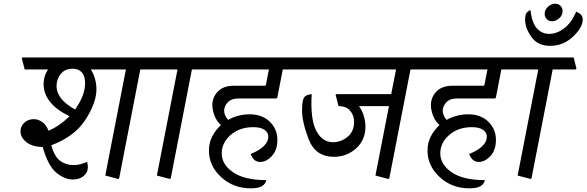

<svg xmlns="http://www.w3.org/2000/svg" viewBox="-20 -961 3180 1041"><path d="M441.4 -510.3Q441.4 -549.3 423.3 -568.8Q405.3 -588.4 375 -588.4Q331.5 -588.4 309.1 -559.8Q286.6 -531.2 286.6 -494.1Q286.6 -459.5 310.8 -428Q335 -396.5 387.2 -367.2Q413.6 -404.3 427.5 -440.4Q441.4 -476.6 441.4 -510.3ZM502.9 -476.6Q502.9 -405.8 444.6 -313.7Q386.2 -221.7 258.3 -173.3Q274.9 -111.3 306.6 -88.6Q338.4 -65.9 377.9 -65.9Q398.9 -65.9 416.5 -70.8Q434.1 -75.7 452.1 -83.5Q454.1 -76.7 455.3 -68.6Q456.5 -60.5 456.5 -54.7Q456.5 -26.9 434.3 -7.3Q412.1 12.2 373.5 12.2Q331.5 12.2 286.4 -23.9Q241.2 -60.1 211.4 -164.1Q154.8 -165 123 -190.4Q91.3 -215.8 91.3 -248.5Q91.3 -277.8 112.5 -296.4Q133.8 -314.9 162.6 -314.9Q187 -314.9 208.7 -299.8Q230.5 -284.7 243.2 -252.4Q275.9 -266.1 304.9 -286.9Q334 -307.6 356.9 -330.6Q284.2 -366.2 250.2 -410.4Q216.3 -454.6 216.3 -504.9Q216.3 -524.9 221.9 -544.9Q227.5 -564.9 240.2 -584.5H113.8L98.1 -645L102.1 -649.4H854.5L869.6 -588.9L866.2 -584.5H740.7L626 5.9L620.6 9.3L550.8 -9.3L662.6 -584.5H472.2Q487.3 -561 495.1 -533.2Q502.9 -505.4 502.9 -476.6Z M900.4 9.3 830.6 -9.3 942.4 -584.5H841.8L826.2 -645L830.1 -649.4H1134.3L1149.4 -588.9L1146 -584.5H1020.5L905.8 5.9Z M1513.2 -584.5 1483.4 -431.2 1478.5 -427.2H1275.9Q1233.4 -427.2 1214.4 -405.8Q1195.3 -384.3 1195.3 -361.3Q1195.3 -348.1 1200.9 -335Q1206.5 -321.8 1216.8 -311Q1243.2 -326.2 1273.4 -333.7Q1303.7 -341.3 1332.5 -341.3Q1401.9 -341.3 1442.9 -301Q1483.9 -260.7 1483.9 -202.6Q1483.9 -147 1454.1 -115Q1424.3 -83 1390.1 -83Q1375 -83 1361.8 -92Q1348.6 -101.1 1338.9 -126Q1387.7 -146 1411.1 -169.7Q1434.6 -193.4 1434.6 -219.7Q1434.6 -242.7 1414.1 -257.1Q1393.6 -271.5 1353.5 -271.5Q1278.3 -271.5 1230.2 -229Q1182.1 -186.5 1182.1 -129.4Q1182.1 -69.3 1243.9 -26.9Q1305.7 15.6 1423.8 15.6Q1419.9 36.1 1400.6 48.1Q1381.3 60.1 1339.8 60.1Q1244.6 60.1 1178.7 -1Q1112.8 -62 1112.8 -144.5Q1112.8 -187 1131.1 -221.9Q1149.4 -256.8 1177.7 -282.7Q1153.8 -305.2 1142.6 -335Q1131.3 -364.7 1131.3 -391.1Q1131.3 -433.6 1161.1 -464.8Q1190.9 -496.1 1249 -496.1H1416.5Q1418.5 -496.1 1419.7 -497.1Q1420.9 -498 1421.4 -500L1438 -584.5H1121.6L1106 -645L1109.9 -649.4H1625.5L1640.6 -588.9L1637.2 -584.5Z M2205.6 -584.5 2090.8 5.9 2085.4 9.3 2015.6 -9.3 2088.9 -385.7H1926.3Q1944.3 -360.8 1952.9 -331.1Q1961.4 -301.3 1961.4 -274.4Q1961.4 -201.7 1910.6 -156.2Q1859.9 -110.8 1791 -110.8Q1690.9 -110.8 1654.3 -204.1Q1617.7 -297.4 1617.7 -364.3Q1617.7 -408.2 1626.2 -427.7Q1634.8 -447.3 1669.9 -450.7Q1662.1 -314.9 1694.6 -252.4Q1727.1 -189.9 1785.6 -189.9Q1828.6 -189.9 1864.3 -219Q1899.9 -248 1899.9 -300.8Q1899.9 -334.5 1878.9 -360.1Q1857.9 -385.7 1815.4 -385.7L1799.8 -446.3L1803.2 -450.7H2101.1L2127.4 -584.5H1612.8L1597.2 -645L1601.1 -649.4H2319.3L2334.5 -588.9L2331.1 -584.5Z M2698.2 -584.5 2668.5 -431.2 2663.6 -427.2H2460.9Q2418.5 -427.2 2399.4 -405.8Q2380.4 -384.3 2380.4 -361.3Q2380.4 -348.1 2386 -335Q2391.6 -321.8 2401.9 -311Q2428.2 -326.2 2458.5 -333.7Q2488.8 -341.3 2517.6 -341.3Q2586.9 -341.3 2627.9 -301Q2668.9 -260.7 2668.9 -202.6Q2668.9 -147 2639.2 -115Q2609.4 -83 2575.2 -83Q2560.1 -83 2546.9 -92Q2533.7 -101.1 2523.9 -126Q2572.8 -146 2596.2 -169.7Q2619.6 -193.4 2619.6 -219.7Q2619.6 -242.7 2599.1 -257.1Q2578.6 -271.5 2538.6 -271.5Q2463.4 -271.5 2415.3 -229Q2367.2 -186.5 2367.2 -129.4Q2367.2 -69.3 2429 -26.9Q2490.7 15.6 2608.9 15.6Q2605 36.1 2585.7 48.1Q2566.4 60.1 2524.9 60.1Q2429.7 60.1 2363.8 -1Q2297.9 -62 2297.9 -144.5Q2297.9 -187 2316.2 -221.9Q2334.5 -256.8 2362.8 -282.7Q2338.9 -305.2 2327.6 -335Q2316.4 -364.7 2316.4 -391.1Q2316.4 -433.6 2346.2 -464.8Q2376 -496.1 2434.1 -496.1H2601.6Q2603.5 -496.1 2604.7 -497.1Q2606 -498 2606.4 -500L2623 -584.5H2306.6L2291 -645L2294.9 -649.4H2810.5L2825.7 -588.9L2822.3 -584.5Z M2856.4 9.3 2786.6 -9.3 2898.4 -584.5H2797.9L2782.2 -645L2786.1 -649.4H3090.3L3105.5 -588.9L3102.1 -584.5H2976.6L2861.8 5.9Z M3030.3 -900.9Q3030.3 -878.4 3012.2 -862.1Q2994.1 -845.7 2972.2 -845.7Q2955.1 -845.7 2944.1 -857.7Q2933.1 -869.6 2933.1 -886.2Q2933.1 -908.2 2951.2 -924.6Q2969.2 -940.9 2990.7 -940.9Q3008.3 -940.9 3019.3 -929.2Q3030.3 -917.5 3030.3 -900.9ZM2827.1 -854Q2827.1 -879.4 2833.7 -889.2Q2840.3 -898.9 2856 -906.7Q2864.3 -835.4 2891.6 -806.4Q2918.9 -777.3 2957.5 -777.3Q2998.5 -777.3 3037.8 -806.6Q3077.1 -835.9 3104.5 -897.9Q3123 -889.6 3131.3 -879.9Q3139.6 -870.1 3139.6 -856Q3139.6 -812 3086.7 -762.2Q3033.7 -712.4 2962.4 -712.4Q2895.5 -712.4 2861.3 -760.7Q2827.1 -809.1 2827.1 -854Z"/></svg>

Font: Sitara
Style: Italic
Weight: 400
Italic angle: -11°
Designer: Neelakash Kshetrimayum
Foundry: Neelakash Kshetrimayum
Version: Version 1.000;PS Version 1.000;PS 1.0;hotconv 1.;hotconv 1.0